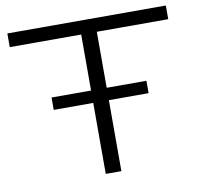

<svg xmlns="http://www.w3.org/2000/svg" viewBox="-79 -788 907 871"><g transform="rotate(-10 375.0 -352.5)"><path d="M339 0V-642H10V-705H740V-642H411V0ZM157 -327V-384H594V-327Z"/></g></svg>

Font: Nunito Sans 10pt Expanded Light
Style: Regular
Weight: 300
Width: 7
Designer: Vernon Adams
Foundry: Vernon Adams
Version: Version 3.101;gftools[0.9.27]